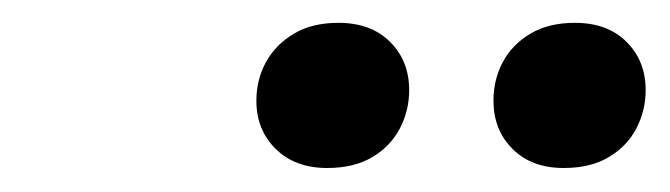

<svg xmlns="http://www.w3.org/2000/svg" viewBox="-20 -690 572 164"><path d="M259.5 -546.5Q232 -546.5 215.5 -562.8Q199 -579 199 -604Q199 -622 207.2 -637Q215.5 -652 231 -661.2Q246.5 -670.5 269 -670.5Q297 -670.5 313.2 -654.2Q329.5 -638 329.5 -613Q329.5 -595.5 321.5 -580.2Q313.5 -565 298 -555.8Q282.5 -546.5 259.5 -546.5ZM461.5 -546.5Q434 -546.5 417.8 -562.8Q401.5 -579 401.5 -604Q401.5 -622 409.5 -637Q417.5 -652 433 -661.2Q448.5 -670.5 471 -670.5Q499 -670.5 515.2 -654.2Q531.5 -638 531.5 -613Q531.5 -595.5 523.5 -580.2Q515.5 -565 500 -555.8Q484.5 -546.5 461.5 -546.5Z"/></svg>

Font: Newsreader SemiBold
Style: Italic
Weight: 600
Italic angle: -17°
Designer: Hugues Gentile
Foundry: Production Type
Version: Version 1.003